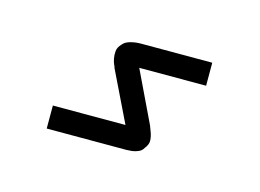

<svg xmlns="http://www.w3.org/2000/svg" viewBox="-38 -200 349 258"><g transform="rotate(15 136.0 -71.5)"><path d="M40 0V-32H141L107 -102Q107 -103 105.5 -106Q104 -109 103 -114Q102 -119 102.5 -124.5Q103 -130 108 -135Q111 -139 118 -141Q125 -143 133 -143H232V-111H139L173 -40Q174 -37 176 -32Q178 -27 178.5 -21Q179 -15 174 -9Q172 -5 167.5 -3Q163 -1 158.5 -0.5Q154 0 151 0Z"/></g></svg>

Font: Mada ExtraLight
Style: Regular
Weight: 250
Designer: Khaled Hosny
Version: Version 1.5